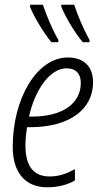

<svg xmlns="http://www.w3.org/2000/svg" viewBox="-20 -785 436 815"><path d="M331 -606H360V-615C335 -661 312 -713 295 -765H240V-757C259 -710 298 -646 331 -606ZM198 -606H227L228 -615C203 -658 179 -715 162 -765H108L107 -757C126 -710 166 -645 198 -606ZM180 10C228 10 267 -1 298 -19V-67C263 -48 231 -36 191 -36C123 -36 88 -79 88 -167C88 -195 91 -222 95 -245H107C282 -245 375 -326 375 -435C375 -505 334 -541 268 -541C136 -541 34 -366 34 -162C34 -48 91 10 180 10ZM114 -290H103C130 -410 195 -495 262 -495C303 -495 323 -471 323 -433C323 -350 252 -290 114 -290Z"/></svg>

Font: Noto Sans Condensed Light
Style: Italic
Weight: 300
Width: 3
Italic angle: -12°
Designer: Monotype Design Team
Foundry: Monotype Imaging Inc.
Version: Version 2.013